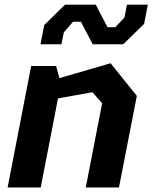

<svg xmlns="http://www.w3.org/2000/svg" viewBox="-20 -824 670 844"><path d="M357 0H503L581.5 -402.5L466 -546L241 -480.5L226.5 -534H117L13.5 0H159L235 -391.5L386.5 -418.5L429 -370ZM158 -629.5H250L260.5 -681.5L301 -728.5H335.5L387.5 -629.5H522L613.5 -719L630 -803.5H538L527 -747L487 -704.5H452.5L401 -803.5H266L174.5 -714Z"/></svg>

Font: Monaspace Krypton
Style: Bold Italic
Weight: 700
Italic angle: -11°
Designer: Riley Cran & the Lettermatic Team
Foundry: Lettermatic
Version: Version 1.101 (Monaspace Krypton)